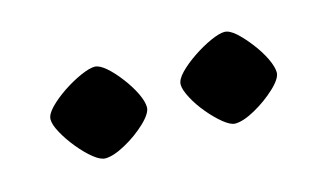

<svg xmlns="http://www.w3.org/2000/svg" viewBox="-36 -799 528 310"><g transform="rotate(-15 228.0 -644.0)"><path d="M328.5 -571Q321 -571 309.2 -580.5Q297.5 -590 286 -603.8Q274.5 -617.5 267 -631.8Q259.5 -646 259.5 -654.5Q259.5 -663 270 -673.8Q280.5 -684.5 295.8 -694.8Q311 -705 326 -711.8Q341 -718.5 349.5 -718.5Q358 -718.5 368.8 -708.8Q379.5 -699 390.2 -685Q401 -671 407.8 -656.8Q414.5 -642.5 414.5 -633.5Q414.5 -623.5 398.5 -608.5Q382.5 -593.5 362.2 -582.2Q342 -571 328.5 -571ZM111.5 -571Q103.5 -571 92 -580.2Q80.5 -589.5 69 -603.5Q57.5 -617.5 49.8 -631.5Q42 -645.5 42 -654.5Q42 -663 52.5 -673.8Q63 -684.5 78.2 -694.8Q93.5 -705 108.8 -711.8Q124 -718.5 132.5 -718.5Q140.5 -718.5 151.5 -709Q162.5 -699.5 173.2 -685.2Q184 -671 190.8 -657Q197.5 -643 197.5 -633.5Q197.5 -623.5 181.8 -608.5Q166 -593.5 145.5 -582.2Q125 -571 111.5 -571Z"/></g></svg>

Font: Texturina Medium
Style: Regular
Weight: 500
Designer: Guillermo Torres Carreño
Foundry: Omnibus-Type
Version: Version 1.003